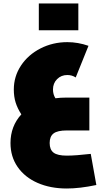

<svg xmlns="http://www.w3.org/2000/svg" viewBox="-20 -746 631 1098"><path d="M531 312Q436 332 362 332Q268 332 195 300Q122 268 81 209Q40 150 40 72Q40 -24 102 -92Q80 -126 69.5 -159.5Q59 -193 59 -234Q59 -309 100 -371Q141 -433 211.5 -469Q282 -505 365 -505Q426 -505 486 -484L413 -303Q392 -317 365 -317Q330 -317 306.5 -293.5Q283 -270 283 -234Q283 -206 297 -184Q325 -188 362 -188H491V0H362Q309 0 286.5 17Q264 34 264 72Q264 110 286.5 127Q309 144 362 144Q412 144 499 134ZM202 -726H428V-573H202Z"/></svg>

Font: Cairo Black
Style: Regular
Weight: 900
Designer: Mohamed Gaber, Accademia di Belle Arti di Urbino and others
Foundry: Kief Type Foundry, Accademia di Belle Arti di Urbino and others
Version: Version 3.011